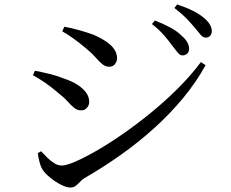

<svg xmlns="http://www.w3.org/2000/svg" viewBox="-20 -823 1040 863"><path d="M800 -574Q789 -574 779 -586.5Q769 -599 754 -618Q740 -638 718 -663.5Q696 -689 663 -715L676 -731Q715 -716 746 -699Q777 -682 796 -663Q815 -646 822.5 -632Q830 -618 830 -604Q830 -590 821.5 -582Q813 -574 800 -574ZM296 20Q279 20 254.5 7.5Q230 -5 207.5 -23Q185 -41 173 -58Q163 -73 157 -97Q151 -121 150 -135L165 -143Q178 -129 193 -114Q208 -99 224.5 -89Q241 -79 258 -79Q278 -79 319.5 -97Q361 -115 416.5 -147Q472 -179 534.5 -222.5Q597 -266 660.5 -318Q724 -370 781.5 -427.5Q839 -485 883 -544L904 -530Q863 -455 804 -383.5Q745 -312 673 -247Q601 -182 521 -125.5Q441 -69 359 -22Q348 -15 339 -5Q330 5 320 12.5Q310 20 296 20ZM344 -327Q327 -327 313 -338.5Q299 -350 283 -368Q267 -386 242 -405Q212 -431 184.5 -450Q157 -469 128 -485L137 -505Q173 -498 204 -490.5Q235 -483 270 -469Q303 -458 327.5 -442.5Q352 -427 366.5 -407.5Q381 -388 381 -365Q381 -356 377 -347.5Q373 -339 365 -333Q357 -327 344 -327ZM471 -523Q454 -523 440 -534.5Q426 -546 409 -565.5Q392 -585 365 -607Q338 -630 310 -650Q282 -670 260 -682L269 -703Q296 -698 330 -689Q364 -680 400 -667Q434 -652 457.5 -636Q481 -620 493.5 -601.5Q506 -583 506 -561Q506 -546 496.5 -534.5Q487 -523 471 -523ZM905 -654Q892 -654 881.5 -667Q871 -680 855 -699Q839 -718 819 -739Q799 -760 764 -787L776 -803Q816 -790 846 -775Q876 -760 895 -744Q932 -714 932 -683Q932 -670 924.5 -662Q917 -654 905 -654Z"/></svg>

Font: Noto Serif HK ExtraLight Medium
Style: Regular
Weight: 500
Version: Version 2.002-H1;hotconv 1.1.0;makeotfexe 2.6.0